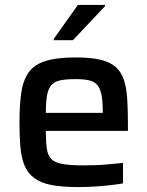

<svg xmlns="http://www.w3.org/2000/svg" viewBox="-20 -751 598 779"><path d="M296 8Q231 8 188 -0.5Q145 -9 119 -28.5Q93 -48 80 -78.5Q67 -109 63 -152.5Q59 -196 59 -254Q59 -323 66 -373Q73 -423 95 -455.5Q117 -488 163.5 -503Q210 -518 288 -518Q349 -518 388 -508.5Q427 -499 449.5 -479Q472 -459 482.5 -427.5Q493 -396 496 -352.5Q499 -309 499 -254V-220H166Q166 -175 170 -147.5Q174 -120 188.5 -105.5Q203 -91 234.5 -85.5Q266 -80 320 -80Q343 -80 370.5 -81Q398 -82 427 -85Q456 -88 479 -90V-7Q457 -3 426 0.5Q395 4 361 6Q327 8 296 8ZM397 -277V-296Q397 -341 391.5 -367.5Q386 -394 373.5 -407.5Q361 -421 339.5 -425.5Q318 -430 286 -430Q246 -430 222.5 -424.5Q199 -419 187 -404Q175 -389 170.5 -362.5Q166 -336 166 -293H415ZM198 -588V-593L296 -731H406V-726L276 -588Z"/></svg>

Font: Saira Thin Medium
Style: Regular
Weight: 500
Version: Version 1.101